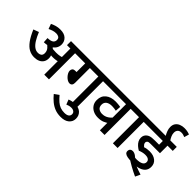

<svg xmlns="http://www.w3.org/2000/svg" viewBox="-42 -1714 2801 2801"><g transform="rotate(45 1358.5 -314.0)"><path d="M702 -539V0H605V-539H535V-622H803V-539ZM308 -632Q389 -632 431.5 -591.5Q474 -551 474 -490Q474 -445 450.5 -409.5Q427 -374 381 -353Q335 -332 266 -330L261 -411Q326 -413 352.5 -433Q379 -453 379 -488Q379 -522 356.5 -536Q334 -550 305 -550Q269 -550 239.5 -540.5Q210 -531 178 -515L150 -593Q177 -607 217.5 -619.5Q258 -632 308 -632ZM485 -216Q485 -170 464 -138Q443 -106 406 -90Q369 -74 320 -74Q261 -74 211 -101Q161 -128 115.5 -189.5Q70 -251 26 -354L110 -385Q139 -314 170 -263Q201 -212 236.5 -185.5Q272 -159 312 -159Q348 -159 369 -175.5Q390 -192 390 -228Q390 -274 360.5 -307.5Q331 -341 284 -370L349 -379L397 -382Q411 -370 427.5 -353.5Q444 -337 454 -320L460 -300Q472 -281 478.5 -260.5Q485 -240 485 -216ZM498 -349Q544 -349 578.5 -356.5Q613 -364 656 -381V-298Q617 -279 583.5 -273Q550 -267 511 -267Q494 -267 474 -269Q454 -271 436.5 -274.5Q419 -278 409 -281L372 -348L381 -362Q407 -356 436 -352.5Q465 -349 498 -349Z M1007 -539V-232Q1007 -202 993 -186Q979 -170 954 -170Q933 -170 911 -182.5Q889 -195 869.5 -215.5Q850 -236 838 -259.5Q826 -283 826 -304Q826 -328 839.5 -344Q853 -360 890 -360H911V-539H788V-622H1380V-539H1279V0H1182V-539Z M1112 6Q1139 -5 1168 -11Q1197 -17 1225 -17Q1302 -17 1344.5 23Q1387 63 1387 127Q1387 189 1340.5 228.5Q1294 268 1208 268Q1141 268 1087.5 247Q1034 226 988.5 188.5Q943 151 902 101L972 51Q1011 98 1046.5 128.5Q1082 159 1120.5 173Q1159 187 1205 187Q1252 187 1276.5 170Q1301 153 1301 121Q1301 100 1290.5 87Q1280 74 1263.5 67.5Q1247 61 1227 61Q1202 61 1181.5 66.5Q1161 72 1141 81Z M1950 -539H1849V0H1753V-196L1774 -167Q1742 -144 1702 -126.5Q1662 -109 1601 -109Q1545 -109 1502 -130Q1459 -151 1433.5 -189Q1408 -227 1408 -281Q1408 -366 1466 -413Q1524 -460 1619 -460Q1634 -460 1654 -458.5Q1674 -457 1692.5 -455Q1711 -453 1721 -450L1715 -366Q1696 -370 1673.5 -373Q1651 -376 1629 -376Q1570 -376 1537.5 -351.5Q1505 -327 1505 -282Q1505 -234 1534.5 -212.5Q1564 -191 1606 -191Q1645 -191 1675 -204Q1705 -217 1728.5 -237.5Q1752 -258 1770 -279L1753 -217V-539H1365V-622H1950Z M2118 -539V0H2021V-539H1935V-622H2219V-539Z M2476 -216Q2448 -216 2418.5 -209Q2389 -202 2365 -191Q2335 -208 2308.5 -231.5Q2282 -255 2266.5 -284Q2251 -313 2251 -346Q2251 -375 2261.5 -395.5Q2272 -416 2289 -429Q2304 -442 2322.5 -449Q2341 -456 2366.5 -459Q2392 -462 2428 -462H2512V-539H2204V-622H2717V-539H2609V-383H2418Q2391 -383 2379.5 -380.5Q2368 -378 2361 -372Q2354 -367 2350 -359.5Q2346 -352 2346 -342Q2346 -322 2357.5 -307.5Q2369 -293 2383 -281Q2405 -289 2431 -293Q2457 -297 2485 -297Q2563 -297 2612 -258.5Q2661 -220 2661 -153Q2661 -103 2635 -69.5Q2609 -36 2560.5 -19Q2512 -2 2443 -2Q2434 -2 2422 -1Q2410 0 2398 -1Q2353 -2 2320 -8Q2287 -14 2268.5 -29Q2250 -44 2250 -71Q2250 -96 2265.5 -111Q2281 -126 2306 -126Q2337 -126 2369 -104.5Q2401 -83 2450 -30Q2473 -19 2502 -7Q2531 5 2563.5 16Q2596 27 2629 38L2593 115Q2521 82 2457 46Q2393 10 2342 -25L2309 -103Q2336 -91 2370 -84.5Q2404 -78 2426 -78Q2493 -78 2528.5 -97Q2564 -116 2564 -154Q2564 -174 2554 -187.5Q2544 -201 2525 -208.5Q2506 -216 2476 -216ZM2493 -615Q2472 -650 2458 -687Q2444 -724 2444 -759Q2444 -806 2465.5 -836Q2487 -866 2523.5 -881Q2560 -896 2606 -896Q2639 -896 2667 -890Q2695 -884 2715 -875L2693 -800Q2675 -808 2657 -813Q2639 -818 2619 -818Q2580 -818 2560 -796.5Q2540 -775 2540 -740Q2540 -709 2553 -678Q2566 -647 2588 -615Z"/></g></svg>

Font: Noto Sans Devanagari Medium
Style: Regular
Weight: 500
Version: Version 2.003